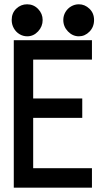

<svg xmlns="http://www.w3.org/2000/svg" viewBox="-20 -870 490 890"><path d="M177.7 -777.3Q177.7 -747.1 156.5 -724.4Q135.3 -701.7 106.4 -701.7Q86.9 -701.7 70.3 -711.7Q53.7 -721.7 43.9 -739.3Q34.2 -756.8 34.2 -777.3Q34.2 -809.6 55.4 -829.8Q76.7 -850.1 105.5 -850.1Q135.7 -850.1 156.7 -828.4Q177.7 -806.6 177.7 -777.3ZM416 -777.3Q416 -745.1 394.8 -723.4Q373.5 -701.7 345.7 -701.7Q316.9 -701.7 295.2 -724.1Q273.4 -746.6 273.4 -777.3Q273.4 -797.4 283.4 -814.2Q293.5 -831.1 310.1 -840.6Q326.7 -850.1 345.7 -850.1Q373 -850.1 394.5 -829.6Q416 -809.1 416 -777.3ZM133.8 -323.7V-90.3H406.2V0H43.9V-683.6H406.2V-593.8H133.8V-413.6H361.3V-323.7Z"/></svg>

Font: Anka/Coder Narrow
Style: Bold
Weight: 700
Width: 3
Monospace: yes
Version: Version 001.100